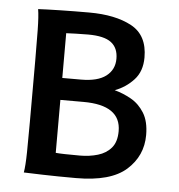

<svg xmlns="http://www.w3.org/2000/svg" viewBox="-44 -580 584 626"><g transform="rotate(5 247.5 -267.0)"><path d="M227.5 3.4Q167 3.4 118.4 2Q69.8 0.5 56.2 0Q60.1 -22 60.8 -66.9Q61.5 -111.8 61.5 -166.5V-366.2Q61.5 -419.9 60.8 -466.3Q60.1 -512.7 56.2 -534.7Q82 -536.1 127.2 -537.1Q172.4 -538.1 223.1 -538.1Q309.1 -538.1 362.3 -509.3Q415.5 -480.5 415.5 -407.7Q415.5 -362.3 389.9 -334.5Q364.3 -306.6 328.1 -293Q356 -285.6 382.3 -270.8Q408.7 -255.9 425.8 -228.3Q442.9 -200.7 442.9 -156.2Q442.9 -87.9 391.6 -42.2Q340.3 3.4 227.5 3.4ZM233.4 -70.8Q265.1 -70.8 292.2 -78.9Q319.3 -86.9 335.9 -106.4Q352.5 -126 352.5 -161.1Q352.5 -246.1 230 -246.1H154.3V-72.8Q163.6 -71.8 184.3 -71.3Q205.1 -70.8 233.4 -70.8ZM154.3 -317.9H215.8Q270 -317.9 297.4 -338.9Q324.7 -359.9 324.7 -395.5Q324.7 -431.2 301.5 -448.7Q278.3 -466.3 226.1 -466.3Q206.1 -466.3 185.5 -465.6Q165 -464.8 154.3 -464.4Z"/></g></svg>

Font: Harmattan SemiBold
Style: Regular
Weight: 600
Designer: George W. Nuss III and SIL International
Foundry: SIL International
Version: Version 4.000